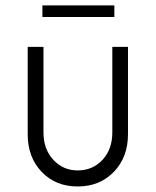

<svg xmlns="http://www.w3.org/2000/svg" viewBox="-20 -671 568 701"><path d="M134.8 -608.9V-651.4H397.5V-608.9ZM81.1 -181.2V-500H138.7V-187.5Q138.7 -126.5 174.6 -87.6Q210.4 -48.8 263.7 -48.8Q318.4 -48.8 354.2 -87.4Q390.1 -126 390.1 -187.5V-500H447.3V-181.2Q447.3 -97.2 395.8 -43.7Q344.2 9.8 263.7 9.8Q183.1 9.8 132.1 -43.5Q81.1 -96.7 81.1 -181.2Z"/></svg>

Font: Now Alt Light
Style: Regular
Weight: 300
Designer: Alfredo Marco Pradil
Foundry: Alfredo Marco Pradil
Version: Version 1.002;PS 001.002;hotconv 1.0.88;makeotf.lib2.5.64775